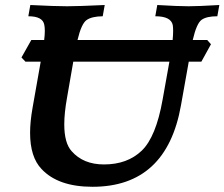

<svg xmlns="http://www.w3.org/2000/svg" viewBox="-20 -713 878 751"><path d="M341.8 17.6Q207.5 17.6 142.6 -51.8Q97.7 -98.6 97.7 -193.4Q97.7 -237.3 107.4 -291.5L139.2 -471.7H79.6L64 -488.3L102.5 -556.6H152.8Q155.3 -576.7 155.3 -591.8Q155.3 -606 153.3 -615.7Q147.5 -649.4 90.8 -649.4L98.6 -693.4Q195.8 -688.5 242.2 -688.5Q284.7 -688.5 389.6 -693.4L381.8 -649.4Q338.9 -648.9 318.6 -634.5Q298.3 -620.1 283.2 -556.6H655.3Q657.2 -577.1 657.2 -591.8Q657.2 -606 655.8 -614.7Q648.9 -649.4 587.4 -649.4L595.2 -693.4Q677.2 -688.5 717.8 -688.5Q754.9 -688.5 837.9 -693.4L830.1 -649.4Q788.1 -649.4 768.6 -635.5Q749 -621.6 733.9 -556.6H790.5L805.2 -540L767.6 -471.7H718.3L688 -301.8Q631.8 17.6 341.8 17.6ZM386.7 -69.8Q478 -69.8 534.2 -123.5Q590.3 -177.2 616.2 -324.2L642.6 -471.7H266.6L242.2 -331.1Q231.4 -271 231.4 -226.6Q231.4 -153.3 260.3 -121.6Q305.7 -69.8 386.7 -69.8Z"/></svg>

Font: Kelvinch
Style: Bold Italic
Weight: 700
Italic angle: -10°
Designer: Paul James Miller
Foundry: High-Logic / Made with FontCreator
Version: Version 3.30 September 23, 2016